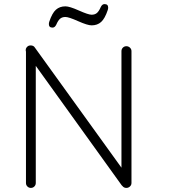

<svg xmlns="http://www.w3.org/2000/svg" viewBox="-20 -919 830 939"><path d="M575 -13 579 -9Q586 0 598 0Q608 0 615.5 -7Q623 -14 623 -24V-669Q623 -679 615.5 -686Q608 -693 598 -693Q588 -693 581 -686Q574 -679 574 -669V-99L150 -687Q145 -695 134.5 -696.5Q124 -698 116 -693Q102 -682 107 -666V-24Q107 -14 114 -7Q121 0 131 0Q141 0 148 -7Q155 -14 155 -24V-597ZM255 -798Q248 -784 237 -784Q219 -784 219 -801Q219 -807 221 -813Q235 -855 253.5 -871.5Q272 -888 300 -888Q320 -888 366 -867.5Q412 -847 428 -847Q444 -847 454 -855.5Q464 -864 473 -885Q480 -899 491 -899Q509 -899 509 -882Q509 -876 507 -870Q493 -828 474.5 -811.5Q456 -795 428 -795Q408 -795 362 -815.5Q316 -836 300 -836Q284 -836 274 -827.5Q264 -819 255 -798Z"/></svg>

Font: Quicksand
Style: Regular
Weight: 400
Designer: Andrew Paglinawan
Foundry: Andrew Paglinawan
Version: 1.002